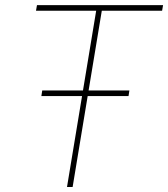

<svg xmlns="http://www.w3.org/2000/svg" viewBox="-20 -748 672 768"><path d="M124 -705.1 127.9 -727.5H632.3L628.4 -705.1H387.2L270.5 0H248L364.7 -705.1ZM145.5 -363.8 148.9 -386.2H497.6L494.1 -363.8Z"/></svg>

Font: Inter 20pt Thin
Style: Italic
Weight: 250
Italic angle: -9.3988°
Version: Version 4.001;git-66647c0bb